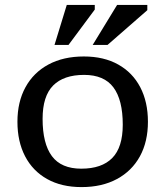

<svg xmlns="http://www.w3.org/2000/svg" viewBox="-20 -752 674 782"><path d="M312 10Q230.5 10 172 -22.8Q113.5 -55.5 82.2 -115.5Q51 -175.5 51 -256Q51 -337 83.8 -396.8Q116.5 -456.5 177.2 -489.2Q238 -522 321.5 -522Q403 -522 461.5 -489.2Q520 -456.5 551.2 -396.8Q582.5 -337 582.5 -256Q582.5 -175 549.8 -115.2Q517 -55.5 456.2 -22.8Q395.5 10 312 10ZM311 -65Q394.5 -65 437.2 -108.5Q480 -152 480 -244Q480 -345 442 -396Q404 -447 322.5 -447Q239.5 -447 196.5 -403.8Q153.5 -360.5 153.5 -268Q153.5 -167 191.5 -116Q229.5 -65 311 -65ZM357.5 -569 457 -732H580V-710.5L418 -569ZM202 -569 252 -732H366V-713L259 -569Z"/></svg>

Font: Newsreader 6pt
Style: Regular
Weight: 400
Designer: Hugues Gentile
Foundry: Production Type
Version: Version 1.003; ttfautohint (v1.8.3)